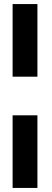

<svg xmlns="http://www.w3.org/2000/svg" viewBox="-20 -784 254 944"><path d="M42 -407V-764H164V-407ZM42 140V-217H164V140Z"/></svg>

Font: Stick No Bills ExtraBold
Style: Regular
Weight: 800
Version: Version 2.000